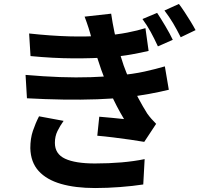

<svg xmlns="http://www.w3.org/2000/svg" viewBox="-20 -882 1040 969"><path d="M773 -817Q791 -790 814.5 -750.5Q838 -711 852 -681L777 -648Q758 -689 740.5 -721Q723 -753 699 -786ZM883 -862Q896 -845 911.5 -821.5Q927 -798 942 -773.5Q957 -749 967 -730L892 -694Q872 -734 853.5 -765Q835 -796 810 -829ZM127 -713Q237 -701 329.5 -698.5Q422 -696 501 -702Q569 -707 622.5 -717.5Q676 -728 714 -740L730 -625Q692 -616 642 -607Q592 -598 527 -593Q450 -587 349 -587.5Q248 -588 134 -599ZM109 -504Q200 -496 282.5 -493Q365 -490 438.5 -492.5Q512 -495 572 -501Q652 -508 710 -521Q768 -534 812 -547L832 -429Q787 -418 732.5 -408Q678 -398 617 -391Q554 -384 471.5 -381Q389 -378 297.5 -379.5Q206 -381 116 -386ZM443 -685Q436 -713 427 -741Q418 -769 407 -798L541 -813Q548 -765 557.5 -720Q567 -675 579 -633Q591 -591 604 -552Q616 -518 635.5 -474Q655 -430 678 -387Q701 -344 723 -309Q733 -295 744 -282.5Q755 -270 768 -257L708 -166Q680 -171 638 -177Q596 -183 551.5 -188.5Q507 -194 471 -197L481 -293Q512 -290 548 -287Q584 -284 606 -281Q566 -348 538 -412Q510 -476 491 -530Q479 -566 470.5 -591.5Q462 -617 456 -639Q450 -661 443 -685ZM301 -272Q283 -247 270 -220.5Q257 -194 257 -161Q257 -105 308.5 -81Q360 -57 459 -57Q530 -57 593.5 -62.5Q657 -68 710 -79L703 49Q651 57 586 62Q521 67 460 67Q360 67 287.5 46Q215 25 175 -19Q135 -63 133 -134Q133 -183 146 -221.5Q159 -260 177 -295Z"/></svg>

Font: Noto Sans JP Thin
Style: Bold
Weight: 700
Version: Version 2.004-H2;hotconv 1.0.118;makeotfexe 2.5.65603